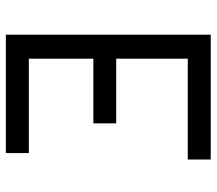

<svg xmlns="http://www.w3.org/2000/svg" viewBox="-62 -678 740 656"><g transform="rotate(-90 308.0 -350.0)"><path d="M91 0V-78.5H435.5V-323H214.5V-401H435.5V-621.5H113V-700H517.5V0Z"/></g></svg>

Font: Overpass Mono
Style: Regular
Weight: 400
Designer: Delve Withrington, Dave Bailey
Foundry: Delve Fonts LLC
Version: Version 4.000